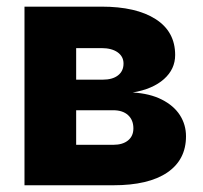

<svg xmlns="http://www.w3.org/2000/svg" viewBox="-20 -550 602 570"><path d="M52.7 -530.3H281.2Q384.3 -530.3 442.1 -493.2Q500 -456.1 500 -386.7Q500 -344.7 466.8 -315.2Q433.6 -285.6 374 -275.4Q424.8 -272.5 460.4 -254.4Q496.1 -236.3 514.2 -208Q532.2 -179.7 532.2 -145.5Q532.2 -75.7 476.6 -37.8Q420.9 0 316.4 0H52.7ZM376 -168.9Q376 -193.8 360.1 -208.3Q344.2 -222.7 316.4 -222.7H206.1V-120.1H316.4Q344.2 -120.1 360.1 -133.1Q376 -146 376 -168.9ZM346.7 -361.3Q346.7 -382.3 329.1 -394.8Q311.5 -407.2 281.2 -407.2H206.1V-313.5H285.2Q314 -313.5 330.3 -326.2Q346.7 -338.9 346.7 -361.3Z"/></svg>

Font: Pretendard JP ExtraBold
Style: Regular
Weight: 800
Designer: Base glyphs from Inter by Rasmus Andersson; Hangeul glyphs from Noto Sans CJK(Source Han Sans) by Jang Soo-young and Kan
Foundry: Kil Hyung-jin
Version: Version 1.309